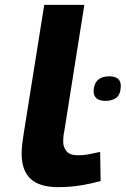

<svg xmlns="http://www.w3.org/2000/svg" viewBox="-20 -760 517 790"><path d="M162 -740H327L244 -217Q242 -209 241 -199Q240 -189 240 -177Q240 -155 253.5 -138Q267 -121 302 -121Q324 -121 344.5 -125Q365 -129 392 -135L394 -15Q354 -4 310.5 3Q267 10 219 10Q142 10 105.5 -24.5Q69 -59 69 -128Q69 -147 71.5 -167.5Q74 -188 77 -207ZM365 -386Q367 -417 383.5 -431.5Q400 -446 429 -446Q478 -446 477 -405Q476 -372 459.5 -358.5Q443 -345 414 -345Q365 -345 365 -386Z"/></svg>

Font: Georama ExtraExtended SemiBold
Style: Italic
Weight: 600
Width: 8
Italic angle: -9°
Designer: Jean-Baptiste Levee
Foundry: Production Type
Version: Version 1.000